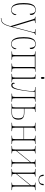

<svg xmlns="http://www.w3.org/2000/svg" viewBox="1624 -2402 1018 4305"><g transform="rotate(90 2132.5 -249.0)"><path d="M199 10Q156 10 122 -15.5Q88 -41 68 -102Q48 -163 48 -270Q48 -375 67.5 -434.5Q87 -494 121 -518Q155 -542 199 -542Q239 -542 264.5 -527Q290 -512 302.5 -489.5Q315 -467 315 -443Q315 -418 305.5 -412Q296 -406 288 -406Q288 -459 270 -495.5Q252 -532 202 -532Q164 -532 135.5 -509.5Q107 -487 91.5 -430.5Q76 -374 76 -270Q76 -171 91 -111.5Q106 -52 133.5 -26Q161 0 200 0Q248 0 272.5 -32Q297 -64 305 -110Q318 -104 318 -86Q318 -66 305 -43.5Q292 -21 265.5 -5.5Q239 10 199 10Z M385 230Q434 230 466 212Q498 194 521.5 149.5Q545 105 566 25L417 -463Q408 -492 402 -505.5Q396 -519 386 -522.5Q376 -526 355 -526H354V-536H497V-526H494Q457 -526 446.5 -522Q436 -518 436 -505Q436 -497 441.5 -478.5Q447 -460 455 -433L518 -225Q537 -163 548.5 -124Q560 -85 567 -60.5Q574 -36 578 -17Q586 -47 599 -97.5Q612 -148 626 -200L688 -434Q694 -457 698.5 -475Q703 -493 703 -504Q703 -515 695.5 -520.5Q688 -526 652 -526H634V-536H765V-526H760Q742 -526 733 -520.5Q724 -515 717.5 -497Q711 -479 701 -442L576 30Q555 110 530.5 156Q506 202 471.5 221Q437 240 386 240H385Z M963 10Q920 10 886 -15.5Q852 -41 832 -102Q812 -163 812 -270Q812 -375 831.5 -434.5Q851 -494 885 -518Q919 -542 963 -542Q1003 -542 1028.5 -527Q1054 -512 1066.5 -489.5Q1079 -467 1079 -443Q1079 -418 1069.5 -412Q1060 -406 1052 -406Q1052 -459 1034 -495.5Q1016 -532 966 -532Q928 -532 899.5 -509.5Q871 -487 855.5 -430.5Q840 -374 840 -270Q840 -171 855 -111.5Q870 -52 897.5 -26Q925 0 964 0Q1012 0 1036.5 -32Q1061 -64 1069 -110Q1082 -104 1082 -86Q1082 -66 1069 -43.5Q1056 -21 1029.5 -5.5Q1003 10 963 10Z M1132 0V-10H1147Q1178 -10 1192 -14Q1206 -18 1210 -34.5Q1214 -51 1214 -86V-450Q1214 -485 1210 -501Q1206 -517 1192 -521.5Q1178 -526 1147 -526H1132V-536H1591V-528H1576Q1546 -528 1532 -523.5Q1518 -519 1514 -503Q1510 -487 1510 -452V-86Q1510 -51 1514 -35Q1518 -19 1533 -14.5Q1548 -10 1580 -10H1591V0H1404V-10H1415Q1446 -10 1460 -14.5Q1474 -19 1478 -35Q1482 -51 1482 -86V-521H1242V-86Q1242 -51 1246 -34.5Q1250 -18 1265 -14Q1280 -10 1313 -10H1319V0Z M1727 -658Q1717 -658 1711.5 -666Q1706 -674 1706 -698Q1706 -721 1711.5 -729.5Q1717 -738 1727 -738Q1736 -738 1742.5 -729.5Q1749 -721 1749 -698Q1749 -674 1742.5 -666Q1736 -658 1727 -658ZM1635 0V-10H1651Q1682 -10 1696 -14.5Q1710 -19 1714 -35Q1718 -51 1718 -86V-447Q1718 -483 1714.5 -499.5Q1711 -516 1698 -521Q1685 -526 1656 -526H1650V-536H1746V-86Q1746 -51 1750 -35Q1754 -19 1768 -14.5Q1782 -10 1812 -10H1825V0Z M1889 7Q1864 7 1849 -8Q1834 -23 1834 -45Q1834 -56 1839 -64Q1844 -72 1854 -72Q1854 -50 1861.5 -34Q1869 -18 1891 -18Q1910 -18 1927 -33Q1944 -48 1960.5 -91Q1977 -134 1993 -218Q1997 -239 2002.5 -273.5Q2008 -308 2013 -345.5Q2018 -383 2021 -415.5Q2024 -448 2024 -465Q2024 -507 2011 -516.5Q1998 -526 1960 -526H1932V-536H2261V-526H2251Q2221 -526 2206 -522Q2191 -518 2186 -503.5Q2181 -489 2181 -457V-86Q2181 -51 2185 -35Q2189 -19 2203 -14.5Q2217 -10 2247 -10H2261V0H2078V-10H2086Q2117 -10 2131 -14.5Q2145 -19 2149 -35Q2153 -51 2153 -86V-521H2037Q2037 -486 2033 -440Q2029 -394 2022.5 -343Q2016 -292 2008.5 -243.5Q2001 -195 1993 -156Q1981 -94 1967 -58Q1953 -22 1934.5 -7.5Q1916 7 1889 7Z M2305 0V-10H2320Q2351 -10 2365 -14.5Q2379 -19 2383 -35Q2387 -51 2387 -86V-450Q2387 -486 2383 -502Q2379 -518 2365 -522Q2351 -526 2320 -526H2305V-536H2489V-526H2480Q2451 -526 2437 -522Q2423 -518 2419 -502Q2415 -486 2415 -450V-287H2498Q2546 -287 2583 -277Q2620 -267 2641 -238Q2662 -209 2662 -153Q2662 -74 2622 -37Q2582 0 2513 0ZM2514 -10Q2576 -10 2605 -42.5Q2634 -75 2634 -153Q2634 -224 2605 -250.5Q2576 -277 2508 -277H2415V-10Z M2732 0V-10H2747Q2778 -10 2792 -14Q2806 -18 2810 -34.5Q2814 -51 2814 -86V-450Q2814 -485 2810 -501Q2806 -517 2792 -521.5Q2778 -526 2747 -526H2732V-536H2919V-526H2908Q2878 -526 2864 -521.5Q2850 -517 2846 -501Q2842 -485 2842 -450V-280H3099V-450Q3099 -485 3095 -501Q3091 -517 3077 -521.5Q3063 -526 3032 -526H3021V-536H3208V-526H3193Q3163 -526 3149 -521.5Q3135 -517 3131 -501Q3127 -485 3127 -450V-86Q3127 -51 3131 -35Q3135 -19 3150 -14.5Q3165 -10 3197 -10H3208V0H3021V-10H3032Q3063 -10 3077 -14.5Q3091 -19 3095 -35Q3099 -51 3099 -86V-270H2842V-86Q2842 -51 2846 -34.5Q2850 -18 2865 -14Q2880 -10 2913 -10H2919V0Z M3250 0V-10H3265Q3296 -10 3310 -14.5Q3324 -19 3328 -35Q3332 -51 3332 -86V-450Q3332 -485 3328 -501Q3324 -517 3310 -521.5Q3296 -526 3265 -526H3250V-536H3420V-526H3413Q3389 -526 3377.5 -521.5Q3366 -517 3363 -501Q3360 -485 3360 -450V-117L3616 -433V-450Q3616 -486 3612.5 -502Q3609 -518 3599 -522Q3589 -526 3567 -526H3556V-536H3725V-526H3715Q3683 -526 3667.5 -522Q3652 -518 3648 -502Q3644 -486 3644 -450V-85Q3644 -50 3648 -34Q3652 -18 3667.5 -14Q3683 -10 3715 -10H3725V0H3556V-10H3567Q3589 -10 3599 -14Q3609 -18 3612.5 -34.5Q3616 -51 3616 -86V-417L3360 -101V-86Q3360 -51 3363.5 -34.5Q3367 -18 3378.5 -14Q3390 -10 3413 -10H3419V0Z M4013 -606Q3955 -606 3926.5 -635Q3898 -664 3896 -719H3924Q3926 -661 3948.5 -638.5Q3971 -616 4014 -616Q4058 -616 4080.5 -638.5Q4103 -661 4105 -719H4133Q4131 -664 4101.5 -635Q4072 -606 4013 -606ZM3768 0V-10H3783Q3814 -10 3828 -14.5Q3842 -19 3846 -35Q3850 -51 3850 -86V-450Q3850 -485 3846 -501Q3842 -517 3828 -521.5Q3814 -526 3783 -526H3768V-536H3938V-526H3931Q3907 -526 3895.5 -521.5Q3884 -517 3881 -501Q3878 -485 3878 -450V-117L4134 -433V-450Q4134 -486 4130.5 -502Q4127 -518 4117 -522Q4107 -526 4085 -526H4074V-536H4243V-526H4233Q4201 -526 4185.5 -522Q4170 -518 4166 -502Q4162 -486 4162 -450V-85Q4162 -50 4166 -34Q4170 -18 4185.5 -14Q4201 -10 4233 -10H4243V0H4074V-10H4085Q4107 -10 4117 -14Q4127 -18 4130.5 -34.5Q4134 -51 4134 -86V-417L3878 -101V-86Q3878 -51 3881.5 -34.5Q3885 -18 3896.5 -14Q3908 -10 3931 -10H3937V0Z"/></g></svg>

Font: Noto Serif Display ExtraCondensed Thin
Style: Regular
Weight: 100
Width: 2
Designer: Monotype Design Team
Foundry: Monotype Imaging Inc.
Version: Version 2.009